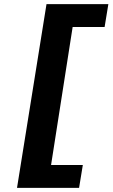

<svg xmlns="http://www.w3.org/2000/svg" viewBox="-20 -725 542 925"><path d="M62 180 204 -705H502L484 -595H330L226 70H379L361 180Z"/></svg>

Font: Nunito Sans 7pt Expanded
Style: Bold Italic
Weight: 700
Width: 7
Italic angle: -9°
Designer: Vernon Adams
Foundry: Vernon Adams
Version: Version 3.101;gftools[0.9.27]